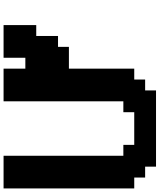

<svg xmlns="http://www.w3.org/2000/svg" viewBox="73 -988 915 1102"><g transform="rotate(-90 531.0 -437.5)"><path d="M125 0H562.5V-62.5H625V-125H687.5V-500H812.5V-562.5H875V-687.5H937.5V-875H750V-750H687.5V-875H500V-187.5H437.5V-125H250V-187.5H187.5V-875H0V-125H62.5V-62.5H125Z"/></g></svg>

Font: Faithful 32x
Style: Semibold
Weight: 400
Foundry: Faithful Resource Pack
Version: Version 1.0; January 27, 2023